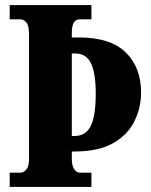

<svg xmlns="http://www.w3.org/2000/svg" viewBox="-20 -734 593 754"><path d="M18 0V-56H62Q73 -56 83.5 -68.5Q94 -81 94 -109V-601Q94 -633 83.5 -645.5Q73 -658 62 -658H18V-714H339V-658H293Q278 -658 270 -645.5Q262 -633 262 -603V-587H289Q414 -587 474 -528Q534 -469 534 -371Q534 -311 508 -258Q482 -205 424.5 -172Q367 -139 271 -139H262V-111Q262 -83 271.5 -69.5Q281 -56 293 -56H339V0ZM273 -200Q317 -200 336.5 -239.5Q356 -279 356 -367Q356 -446 337.5 -485Q319 -524 275 -524H262V-200Z"/></svg>

Font: Noto Serif Lao ExtraCondensed Black
Style: Regular
Weight: 900
Width: 2
Designer: Monotype Design Team
Foundry: Monotype Imaging Inc.
Version: Version 2.003; ttfautohint (v1.8.4.7-5d5b)